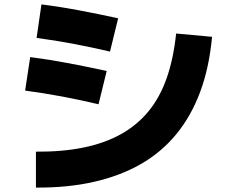

<svg xmlns="http://www.w3.org/2000/svg" viewBox="-20 -804 1040 871"><path d="M143 47V-116Q262 -115 358 -134.5Q454 -154 528 -195Q602 -236 654 -299.5Q706 -363 736.5 -450.5Q767 -538 779 -652L942 -637Q929 -497 888 -387Q847 -277 779.5 -195Q712 -113 618.5 -59.5Q525 -6 406 21Q287 48 143 47ZM516 -721 479 -570Q394 -590 311.5 -605.5Q229 -621 146 -632L168 -784Q255 -773 342 -756.5Q429 -740 516 -721ZM464 -482 427 -331Q343 -351 260 -366.5Q177 -382 94 -393L117 -545Q203 -534 290 -517.5Q377 -501 464 -482Z"/></svg>

Font: Murecho Thin ExtraBold
Style: Regular
Weight: 800
Version: Version 1.010